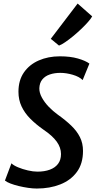

<svg xmlns="http://www.w3.org/2000/svg" viewBox="-20 -1080 552 1108"><path d="M192 8Q169.5 8 142 4Q114.5 0 87.8 -6.5Q61 -13 39.8 -21.2Q18.5 -29.5 8.5 -38L46 -137.5Q58 -125.5 84.2 -114.5Q110.5 -103.5 141 -96.5Q171.5 -89.5 196 -89.5Q237 -89.5 267.5 -100.8Q298 -112 315 -134.5Q332 -157 332 -191Q332 -228.5 307.2 -262.8Q282.5 -297 230.5 -332Q187 -362.5 154.8 -395Q122.5 -427.5 104.5 -465.8Q86.5 -504 86.5 -550.5Q86.5 -616.5 118 -662Q149.5 -707.5 203.8 -731.2Q258 -755 325.5 -755Q385.5 -755 429.2 -742.5Q473 -730 496 -713L457 -618Q437.5 -637.5 400 -648.5Q362.5 -659.5 328 -659.5Q294.5 -659.5 267.2 -650.2Q240 -641 224 -621.2Q208 -601.5 207 -570.5Q206.5 -544.5 221.8 -516.8Q237 -489 261.5 -463.5Q286 -438 314 -418Q358.5 -386.5 391 -355.2Q423.5 -324 441.2 -288.8Q459 -253.5 459 -209Q459 -135.5 423.5 -87.5Q388 -39.5 327.8 -15.8Q267.5 8 192 8ZM320.5 -817 273 -856 428 -1059.5 512 -985.5Q505 -972.5 488 -953.2Q471 -934 448.5 -912.5Q426 -891 402 -871.2Q378 -851.5 356.5 -836.8Q335 -822 320.5 -817Z"/></svg>

Font: Merriweather Sans Medium
Style: Italic
Weight: 500
Italic angle: -7.5°
Designer: Eben Sorkin
Foundry: Eben Sorkin
Version: Version 2.001